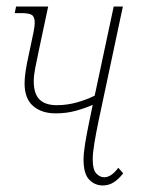

<svg xmlns="http://www.w3.org/2000/svg" viewBox="-20 -556 430 586"><path d="M150 -210Q107 -210 81 -232.5Q55 -255 55 -302Q55 -332 68 -390Q79 -440 82.5 -458.5Q86 -477 86 -486Q86 -505 77 -510.5Q68 -516 45 -516H25L29 -536H127L100 -409Q92 -372 87.5 -348.5Q83 -325 83 -308Q83 -270 100.5 -252.5Q118 -235 153 -235Q185 -235 215 -243.5Q245 -252 269 -264L327 -536H355L280 -183Q273 -149 268 -119Q263 -89 263 -69Q263 -38 274 -26.5Q285 -15 298 -15Q320 -15 341 -44L356 -27Q342 -9 327 0.5Q312 10 294 10Q269 10 252 -8Q235 -26 235 -69Q235 -89 240 -119Q245 -149 252 -183L263 -236Q238 -225 210 -217.5Q182 -210 150 -210Z"/></svg>

Font: Noto Serif ExtraCondensed Thin
Style: Italic
Weight: 100
Width: 2
Italic angle: -12°
Designer: Monotype Design Team
Foundry: Monotype Imaging Inc.
Version: Version 2.013